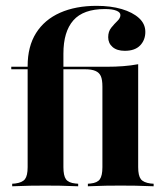

<svg xmlns="http://www.w3.org/2000/svg" viewBox="-20 -651 573 671"><path d="M138.7 -2.4Q112.9 -2.4 86.3 -2Q59.7 -1.6 22.6 0V-8.9L33.1 -9.7Q58.1 -12.9 67.3 -25Q76.6 -37.1 76.6 -66.9V-208.9H201.6V-66.9Q201.6 -37.1 210.5 -24.6Q219.4 -12.1 243.5 -9.7L253.2 -8.9V0Q216.1 -1.6 190.3 -2Q164.5 -2.4 138.7 -2.4ZM76.6 -208.9V-420.2Q76.6 -488.7 106 -535.5Q135.5 -582.3 189.9 -606.5Q244.4 -630.6 317.7 -630.6Q366.9 -630.6 405.2 -619.4Q443.5 -608.1 465.7 -587.9Q487.9 -567.7 487.9 -539.5Q487.9 -511.3 469.8 -492.3Q451.6 -473.4 416.1 -473.4Q388.7 -473.4 373.4 -486.7Q358.1 -500 358.1 -521Q358.1 -541.1 369 -554.4Q379.8 -567.7 390.3 -577.8Q400.8 -587.9 400.8 -598.4Q400.8 -608.1 386.7 -613.7Q372.6 -619.4 346.8 -619.4Q271 -619.4 236.3 -579.8Q201.6 -540.3 201.6 -463.7V-208.9ZM400.8 -2.4Q375.8 -2.4 350 -2Q324.2 -1.6 287.1 0V-8.9L296.8 -9.7Q320.2 -12.1 329 -24.6Q337.9 -37.1 337.9 -66.9V-208.9H462.9V-66.9Q462.9 -37.1 472.2 -25Q481.5 -12.9 506.5 -9.7L516.9 -8.9V0Q479.8 -1.6 453.6 -2Q427.4 -2.4 400.8 -2.4ZM337.9 -208.9V-348.4Q337.9 -372.6 332.3 -385.1Q326.6 -397.6 313.3 -403.2Q300 -408.9 277.4 -408.9L351.6 -417.7Q383.9 -417.7 410.5 -419.8Q437.1 -421.8 462.9 -426.6V-208.9ZM19.4 -408.9V-417.7H368.5V-408.9Z"/></svg>

Font: Playfair 144pt SemiCondensed ExtraBold
Style: Regular
Weight: 800
Width: 4
Designer: Claus Eggers Sørensen
Foundry: Claus Eggers Sørensen
Version: Version 2.203